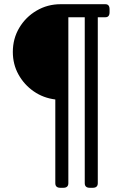

<svg xmlns="http://www.w3.org/2000/svg" viewBox="-20 -720 555 913"><path d="M481 -700Q501 -700 501 -676V-662Q501 -638 481 -638H445V151Q445 173 421 173H407Q383 173 383 151V-638H305V151Q305 173 281 173H267Q243 173 243 151V-247Q186 -254 140.5 -285.5Q95 -317 68 -365.5Q41 -414 41 -473Q41 -536 71.5 -587.5Q102 -639 154 -669.5Q206 -700 268 -700Z"/></svg>

Font: Asap VF Beta
Style: Regular
Weight: 400
Designer: Pablo Cosgaya
Foundry: Pablo Cosgaya
Version: Version 1.007